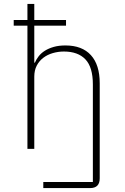

<svg xmlns="http://www.w3.org/2000/svg" viewBox="-20 -760 640 980"><path d="M201 169H454V-329Q454 -417 416 -457Q378 -497 306 -497Q277 -497 249.5 -489Q222 -481 201 -465Q180 -449 167.5 -425Q155 -401 155 -369V0H120V-629H50V-658H120V-740H155V-658H317V-629H155V-440H158Q165 -457 177.5 -473Q190 -489 209 -501Q228 -513 254 -520.5Q280 -528 314 -528Q399 -528 444 -478.5Q489 -429 489 -335V150Q489 200 440 200H201Z"/></svg>

Font: IBM Plex Mono ExtraLight
Style: Regular
Weight: 200
Monospace: yes
Designer: Mike Abbink, Paul van der Laan, Pieter van Rosmalen
Foundry: Bold Monday
Version: Version 2.3